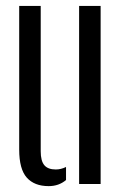

<svg xmlns="http://www.w3.org/2000/svg" viewBox="-20 -620 413 647"><path d="M44.7 -115.7V-600H117.2V-110.2Q117.2 -77.9 129.3 -63.4Q141.5 -48.9 168 -48.9Q185.4 -48.9 202.5 -57.3V-13.3Q178.2 7.2 144 7.2Q95.9 7.2 70.3 -21.4Q44.7 -50.1 44.7 -115.7ZM246.6 0V-600H319.1V0Z"/></svg>

Font: Big Shoulders Stencil Display SC Thin
Style: Regular
Weight: 100
Designer: Patric King
Foundry: XO Type Co
Version: Version 2.001